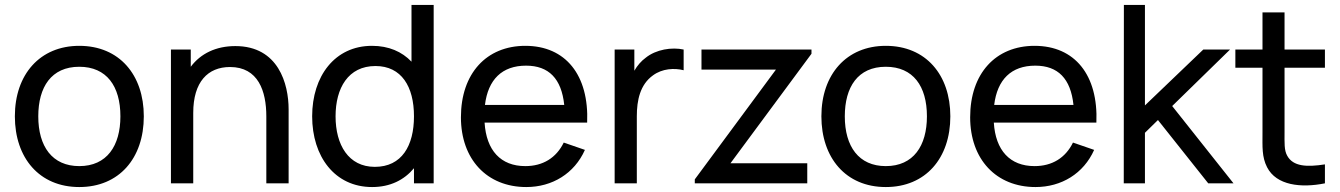

<svg xmlns="http://www.w3.org/2000/svg" viewBox="-20 -740 5408 775"><path d="M300 15C460.5 15 560.5 -101 560.5 -270.5C560.5 -437.5 462 -555 300 -555C141.5 -555 40 -440 40 -270.5C40 -103 138.5 15 300 15ZM300 -69.5C191 -69.5 134.5 -148.5 134.5 -270.5C134.5 -388.5 187 -470.5 300 -470.5C410.5 -470.5 466 -392 466 -270.5C466 -151.5 411.5 -69.5 300 -69.5Z M930 -554C852 -554 790 -524 750 -470.5V-540H670V0H760V-284.5C760 -409.5 819 -469.5 908.5 -469.5C1022.5 -469.5 1055 -372 1055 -270.5V0H1145V-298.5C1145 -401 1104 -554 930 -554Z M1641 -491C1602.5 -531.5 1549 -555 1481.5 -555C1331.5 -555 1240 -432.5 1240 -270.5C1240 -108.5 1331 15 1482 15C1555 15 1611.5 -13.5 1651 -61V0H1730.5V-720H1641ZM1493 -66.5C1386.5 -66.5 1334.5 -155.5 1334.5 -270.5C1334.5 -384.5 1385.5 -473.5 1495.5 -473.5C1601 -473.5 1651 -390 1651 -270.5C1651 -152 1602 -66.5 1493 -66.5Z M2350 -245C2358 -437 2263 -555 2100.5 -555C1943.5 -555 1840.5 -443.5 1840.5 -266.5C1840.5 -97.5 1945 15 2104.5 15C2209 15 2298.5 -39.5 2341 -135L2255.5 -164.5C2225.5 -103 2171.5 -69.5 2100.5 -69.5C2001 -69.5 1943 -133 1936 -245ZM2103.5 -475C2195 -475 2246.5 -422.5 2257.5 -316.5H1937.5C1950 -419 2006.5 -475 2103.5 -475Z M2586.5 -507C2568.5 -494 2552.5 -475.5 2540.5 -454.5V-540H2461V0H2550.5V-271C2550.5 -335 2563.5 -398.5 2616 -436C2653.5 -463.5 2702 -466 2739.5 -456.5V-540C2691.5 -550.5 2628 -540.5 2586.5 -507Z M3238.5 0V-81H2928.5L3255.5 -523V-540H2811.5V-459H3112L2784.5 -16V0Z M3555.5 15C3716 15 3816 -101 3816 -270.5C3816 -437.5 3717.5 -555 3555.5 -555C3397 -555 3295.5 -440 3295.5 -270.5C3295.5 -103 3394 15 3555.5 15ZM3555.5 -69.5C3446.5 -69.5 3390 -148.5 3390 -270.5C3390 -388.5 3442.5 -470.5 3555.5 -470.5C3666 -470.5 3721.5 -392 3721.5 -270.5C3721.5 -151.5 3667 -69.5 3555.5 -69.5Z M4405.5 -245C4413.5 -437 4318.5 -555 4156 -555C3999 -555 3896 -443.5 3896 -266.5C3896 -97.5 4000.5 15 4160 15C4264.5 15 4354 -39.5 4396.5 -135L4311 -164.5C4281 -103 4227 -69.5 4156 -69.5C4056.5 -69.5 3998.5 -133 3991.5 -245ZM4159 -475C4250.5 -475 4302 -422.5 4313 -316.5H3993C4005.5 -419 4062 -475 4159 -475Z M4959 0 4711.5 -312 4945 -540H4837L4601.5 -314.5V-720H4516.5L4516 0H4601.5V-204L4654 -255.5L4857 0Z M5328 -466.5V-540H5165V-690H5076V-540H4966.5V-466.5H5076V-204C5076 -148 5073 -107 5094.5 -65C5132 8.5 5231.5 19.5 5328 0V-76.5C5254 -65 5200 -68 5176 -111C5163 -133.5 5165 -163.5 5165 -208V-466.5Z"/></svg>

Font: Hauora Medium
Style: Regular
Weight: 500
Designer: Wayne Shih
Foundry: WCYS
Version: Version 1.001;hotconv 1.0.109;makeotfexe 2.5.65596